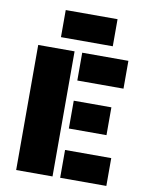

<svg xmlns="http://www.w3.org/2000/svg" viewBox="-97 -970 809 1040"><g transform="rotate(10 308.0 -450.0)"><path d="M65 -688H265V0H65ZM307 -688H561V-535H307ZM307 -424H514V-271H307ZM307 -153H561V0H307ZM179 -900H464V-751H179Z"/></g></svg>

Font: Saira Stencil
Style: Regular
Weight: 400
Designer: Hector Gatti with collaboration of the Omnibus-Type team
Foundry: Omnibus-Type
Version: Version 1.003